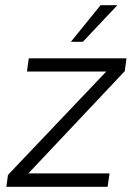

<svg xmlns="http://www.w3.org/2000/svg" viewBox="-20 -717 514 737"><path d="M10.5 -45.5 388 -442.5H83.5L90.5 -493H465.5L459 -444L89 -51.5H400.5L393 0H4.5ZM366 -697H430.5L298 -556.5H252Z"/></svg>

Font: HK Grotesk Light
Style: Italic
Weight: 300
Italic angle: -16°
Designer: Alfredo Marco Pradil
Foundry: Hanken Design Co.
Version: Version 3.001